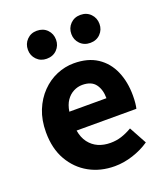

<svg xmlns="http://www.w3.org/2000/svg" viewBox="-149 -910 885 1026"><g transform="rotate(-20 294.0 -397.5)"><path d="M327 14Q246 14 182 -21.5Q118 -57 80 -123Q42 -189 42 -282Q42 -351 64 -405.5Q86 -460 124 -499Q162 -538 209.5 -558Q257 -578 307 -578Q387 -578 440 -543Q493 -508 519.5 -447Q546 -386 546 -308Q546 -285 544 -265.5Q542 -246 539 -235H199Q206 -193 227 -165.5Q248 -138 278.5 -124.5Q309 -111 348 -111Q381 -111 410.5 -120.5Q440 -130 471 -148L525 -49Q483 -20 430.5 -3Q378 14 327 14ZM197 -343H408Q408 -392 385 -423Q362 -454 310 -454Q284 -454 260 -441.5Q236 -429 219.5 -405Q203 -381 197 -343ZM181 -650Q147 -650 124.5 -673Q102 -696 102 -729Q102 -763 124.5 -786Q147 -809 181 -809Q217 -809 239.5 -786Q262 -763 262 -729Q262 -696 239.5 -673Q217 -650 181 -650ZM429 -650Q394 -650 371.5 -673Q349 -696 349 -729Q349 -763 371.5 -786Q394 -809 429 -809Q464 -809 486.5 -786Q509 -763 509 -729Q509 -696 486.5 -673Q464 -650 429 -650Z"/></g></svg>

Font: Noto Sans JP ExtraBold
Style: Regular
Weight: 800
Designer: Ryoko NISHIZUKA  (kana, bopomofo & ideographs); Paul D. Hunt (Latin, Greek & Cyrillic); Sandoll Communications , Soo-you
Foundry: Adobe
Version: Version 2.004-H2;hotconv 1.0.118;makeotfexe 2.5.65603